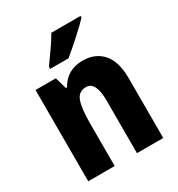

<svg xmlns="http://www.w3.org/2000/svg" viewBox="-181 -883 926 1000"><g transform="rotate(-30 282.0 -383.0)"><path d="M345 -559Q250 -559 206 -479H199L179 -549H57V0H216V-256Q216 -347 231.5 -389Q247 -431 292 -431Q350 -431 350 -316V0H508V-359Q508 -460 464 -509.5Q420 -559 345 -559ZM453 -766H277Q258 -732 230 -692.5Q202 -653 178 -619V-606H288Q325 -636 376 -682Q427 -728 453 -756Z"/></g></svg>

Font: Noto Sans Display SemiCondensed Extra
Style: Regular
Weight: 800
Width: 4
Designer: Monotype Design Team
Foundry: Monotype Imaging Inc.
Version: Version 1.900